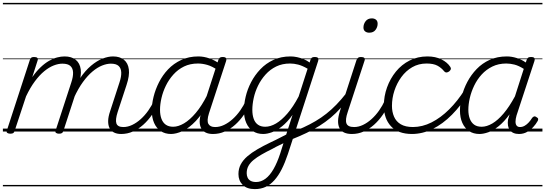

<svg xmlns="http://www.w3.org/2000/svg" viewBox="-20 -909 3769 1327"><path d="M817 17Q788 17 767.5 6.5Q747 -4 737 -24Q727 -44 727.5 -73Q728 -102 741 -140L806 -340Q819 -379 818 -408Q817 -437 800 -453Q783 -469 746 -469Q718 -469 685.5 -456Q653 -443 619.5 -415Q586 -387 553.5 -342.5Q521 -298 492 -235H468Q496 -313 532.5 -367Q569 -421 609.5 -455Q650 -489 689 -504Q728 -519 761 -519Q808 -519 836.5 -496Q865 -473 870.5 -429.5Q876 -386 855 -323L793 -134Q776 -81 784.5 -56Q793 -31 832 -31Q841 -31 845.5 -23.5Q850 -16 848.5 -7Q847 2 839.5 9.5Q832 17 817 17ZM51 15Q39 15 31 10Q23 5 27 -6L186 -494Q190 -506 196 -510.5Q202 -515 215 -515Q232 -515 238 -509Q244 -503 240 -491L203 -376Q231 -416 260.5 -444Q290 -472 319 -488.5Q348 -505 375 -512Q402 -519 426 -519Q474 -519 503 -496Q532 -473 538 -429.5Q544 -386 522 -323L418 -4Q415 6 408.5 10.5Q402 15 387 15Q376 15 368 10Q360 5 364 -6L473 -340Q486 -379 485 -408Q484 -437 466.5 -453Q449 -469 411 -469Q383 -469 351 -456.5Q319 -444 286 -417Q253 -390 221 -347Q189 -304 160 -243L81 -4Q78 6 72 10.5Q66 15 51 15ZM0 369H964V379H0ZM0 -20H964V0H0ZM0 -505H964V-500H0ZM0 -889H964V-879H0Z M818 17Q807 17 802.5 9.5Q798 2 799.5 -7Q801 -16 809.5 -23.5Q818 -31 833 -31Q863 -31 893.5 -45.5Q924 -60 952.5 -85.5Q981 -111 1005 -145Q1029 -179 1046 -217Q1051 -228 1059.5 -228Q1068 -228 1075 -220.5Q1082 -213 1078 -203Q1059 -157 1031.5 -117Q1004 -77 970.5 -47Q937 -17 898.5 0Q860 17 818 17ZM964 369V379ZM964 -20V0ZM964 -505V-500ZM964 -889V-879Z M1162 17Q1121 17 1091 -3Q1061 -23 1045 -59.5Q1029 -96 1029 -146Q1029 -190 1041.5 -240.5Q1054 -291 1079 -340.5Q1104 -390 1142 -430Q1180 -470 1232.5 -494.5Q1285 -519 1351 -519Q1389 -519 1428.5 -505Q1468 -491 1499 -467L1487 -423Q1446 -451 1412.5 -460.5Q1379 -470 1348 -470Q1294 -470 1252 -449.5Q1210 -429 1178.5 -394Q1147 -359 1126.5 -317Q1106 -275 1096 -231.5Q1086 -188 1086 -150Q1086 -114 1096 -87.5Q1106 -61 1126 -47Q1146 -33 1177 -33Q1212 -33 1252 -56.5Q1292 -80 1333.5 -129Q1375 -178 1413 -254L1426 -214Q1382 -124 1334 -73.5Q1286 -23 1241.5 -3Q1197 17 1162 17ZM1451 17Q1422 17 1401.5 7Q1381 -3 1370.5 -22.5Q1360 -42 1360 -69Q1360 -96 1371 -130L1489 -494Q1493 -506 1499.5 -510.5Q1506 -515 1519 -515Q1537 -515 1542 -507.5Q1547 -500 1543 -488L1424 -125Q1408 -74 1420.5 -52.5Q1433 -31 1466 -31Q1475 -31 1479 -23.5Q1483 -16 1481.5 -7Q1480 2 1472.5 9.5Q1465 17 1451 17ZM964 369H1599V379H964ZM964 -20H1599V0H964ZM964 -505H1599V-500H964ZM964 -889H1599V-879H964Z M1453 17Q1442 17 1437.5 9.5Q1433 2 1434.5 -7Q1436 -16 1444.5 -23.5Q1453 -31 1468 -31Q1498 -31 1528.5 -45.5Q1559 -60 1587.5 -85.5Q1616 -111 1640 -145Q1664 -179 1681 -217Q1686 -228 1694.5 -228Q1703 -228 1710 -220.5Q1717 -213 1713 -203Q1694 -157 1666.5 -117Q1639 -77 1605.5 -47Q1572 -17 1533.5 0Q1495 17 1453 17ZM1599 369V379ZM1599 -20V0ZM1599 -505V-500ZM1599 -889V-879Z M1741 398Q1686 398 1657 368.5Q1628 339 1628 294Q1628 257 1644 227Q1660 197 1689.5 171.5Q1719 146 1759.5 122.5Q1800 99 1848 76Q1867 67 1885.5 58Q1904 49 1922 39.5Q1940 30 1958 21L2002 -115Q1966 -65 1929.5 -36Q1893 -7 1859.5 5Q1826 17 1799 17Q1757 17 1727.5 -3Q1698 -23 1682 -59.5Q1666 -96 1666 -146Q1666 -190 1678 -241Q1690 -292 1715.5 -341Q1741 -390 1779.5 -430.5Q1818 -471 1870 -495Q1922 -519 1988 -519Q2010 -519 2033.5 -514Q2057 -509 2079 -500Q2101 -491 2120 -477L2126 -496Q2130 -507 2136 -511Q2142 -515 2155 -515Q2174 -515 2178.5 -507.5Q2183 -500 2179 -488L1970 155Q1950 215 1927 260.5Q1904 306 1876 337Q1848 368 1815 383Q1782 398 1741 398ZM1750 349Q1784 349 1814.5 326.5Q1845 304 1870.5 259.5Q1896 215 1917 151L1939 81Q1926 87 1913 93.5Q1900 100 1887.5 106Q1875 112 1862 120Q1821 140 1788 159Q1755 178 1732 197Q1709 216 1697 238Q1685 260 1685 288Q1685 305 1691.5 319Q1698 333 1712.5 341Q1727 349 1750 349ZM1813 -33Q1849 -33 1887.5 -55.5Q1926 -78 1966 -124Q2006 -170 2044 -242L2106 -434Q2070 -455 2041 -462.5Q2012 -470 1985 -470Q1931 -470 1889 -449.5Q1847 -429 1815.5 -394Q1784 -359 1763.5 -317Q1743 -275 1733.5 -231.5Q1724 -188 1724 -150Q1724 -114 1733.5 -87.5Q1743 -61 1763 -47Q1783 -33 1813 -33ZM1599 369H2234V379H1599ZM1599 -20H2234V0H1599ZM1599 -505H2234V-500H1599ZM1599 -889H2234V-879H1599Z M1992 56Q1985 59 1979.5 53.5Q1974 48 1972.5 40Q1971 32 1973.5 23.5Q1976 15 1984 12Q2035 -9 2078.5 -29Q2122 -49 2161 -72Q2200 -95 2235.5 -123Q2271 -151 2305 -186Q2339 -221 2375 -267Q2384 -278 2392 -276Q2400 -274 2403 -264.5Q2406 -255 2399 -244Q2367 -199 2334.5 -162.5Q2302 -126 2265.5 -95.5Q2229 -65 2187.5 -39Q2146 -13 2098 10Q2050 33 1992 56ZM2234 369V379ZM2234 -20V0ZM2234 -505V-500ZM2234 -889V-879Z M2412 17Q2380 17 2358.5 7Q2337 -3 2326.5 -23.5Q2316 -44 2316.5 -73Q2317 -102 2329 -140L2444 -494Q2449 -506 2455.5 -510.5Q2462 -515 2475 -515Q2491 -515 2497.5 -509Q2504 -503 2500 -491L2383 -134Q2365 -81 2374.5 -56Q2384 -31 2427 -31Q2437 -31 2441 -23.5Q2445 -16 2443.5 -7Q2442 2 2434 9.5Q2426 17 2412 17ZM2532 -683Q2515 -683 2503.5 -692Q2492 -701 2492 -719Q2492 -743 2507 -762.5Q2522 -782 2550 -782Q2567 -782 2578.5 -773Q2590 -764 2590 -745Q2590 -722 2575.5 -702.5Q2561 -683 2532 -683ZM2234 369H2559V379H2234ZM2234 -20H2559V0H2234ZM2234 -505H2559V-500H2234ZM2234 -889H2559V-879H2234Z M2413 17Q2402 17 2397.5 9.5Q2393 2 2394.5 -7Q2396 -16 2404.5 -23.5Q2413 -31 2428 -31Q2458 -31 2488.5 -45.5Q2519 -60 2547.5 -85.5Q2576 -111 2600 -145Q2624 -179 2641 -217Q2646 -228 2654.5 -228Q2663 -228 2670 -220.5Q2677 -213 2673 -203Q2654 -157 2626.5 -117Q2599 -77 2565.5 -47Q2532 -17 2493.5 0Q2455 17 2413 17ZM2559 369V379ZM2559 -20V0ZM2559 -505V-500ZM2559 -889V-879Z M2828 17Q2731 17 2682 -36.5Q2633 -90 2633 -178Q2633 -244 2655 -305Q2677 -366 2716.5 -414.5Q2756 -463 2811.5 -491Q2867 -519 2934 -519Q2990 -519 3031 -498.5Q3072 -478 3092 -447Q3098 -438 3096 -431Q3094 -424 3084 -415Q3073 -408 3065 -408Q3057 -408 3050 -416Q3031 -440 3003.5 -455Q2976 -470 2928 -470Q2873 -470 2829 -444.5Q2785 -419 2754 -376.5Q2723 -334 2706 -282.5Q2689 -231 2689 -177Q2689 -136 2703.5 -102.5Q2718 -69 2750 -50Q2782 -31 2835 -31Q2845 -31 2849.5 -23.5Q2854 -16 2853 -6.5Q2852 3 2845.5 10Q2839 17 2828 17ZM2559 369H3094V379H2559ZM2559 -20H3094V0H2559ZM2559 -505H3094V-500H2559ZM2559 -889H3094V-879H2559Z M2826 17Q2817 17 2812.5 10Q2808 3 2808.5 -6.5Q2809 -16 2815.5 -23.5Q2822 -31 2833 -31Q2899 -31 2962.5 -63Q3026 -95 3084.5 -153Q3143 -211 3192 -289Q3198 -297 3207 -295Q3216 -293 3222 -285.5Q3228 -278 3221 -268Q3167 -180 3103.5 -116Q3040 -52 2970 -17.5Q2900 17 2826 17ZM3094 369V379ZM3094 -20V0ZM3094 -505V-500ZM3094 -889V-879Z M3294 17Q3252 17 3222 -3Q3192 -23 3175.5 -59.5Q3159 -96 3159 -146Q3159 -191 3171.5 -242.5Q3184 -294 3210 -343Q3236 -392 3274.5 -432Q3313 -472 3365 -495.5Q3417 -519 3483 -519Q3516 -519 3551 -508Q3586 -497 3614 -477L3620 -495Q3624 -507 3630.5 -511Q3637 -515 3650 -515Q3669 -515 3673.5 -507.5Q3678 -500 3674 -488L3550 -111Q3543 -86 3543 -68Q3543 -50 3551 -40.5Q3559 -31 3574 -31Q3591 -31 3606.5 -40Q3622 -49 3635 -63.5Q3648 -78 3657 -93Q3662 -100 3669.5 -103.5Q3677 -107 3687 -100Q3699 -94 3699.5 -86Q3700 -78 3695 -71Q3684 -51 3665.5 -31Q3647 -11 3622.5 3Q3598 17 3567 17Q3545 17 3529 10Q3513 3 3503.5 -10Q3494 -23 3491 -41Q3488 -59 3491 -81Q3494 -91 3496.5 -100.5Q3499 -110 3502 -119Q3464 -67 3426.5 -37Q3389 -7 3355 5Q3321 17 3294 17ZM3217 -150Q3217 -115 3227 -88.5Q3237 -62 3257 -47.5Q3277 -33 3309 -33Q3344 -33 3382.5 -55.5Q3421 -78 3460.5 -124.5Q3500 -171 3539 -243L3600 -433Q3565 -455 3536 -462.5Q3507 -470 3479 -470Q3425 -470 3382.5 -449Q3340 -428 3309 -394Q3278 -360 3257.5 -317.5Q3237 -275 3227 -231.5Q3217 -188 3217 -150ZM3094 369H3729V379H3094ZM3094 -20H3729V0H3094ZM3094 -505H3729V-500H3094ZM3094 -889H3729V-879H3094Z"/></svg>

Font: Playwrite HR Guides
Style: Regular
Weight: 400
Designer: Veronika Burian, José Scaglione
Foundry: TypeTogether
Version: Version 1.003